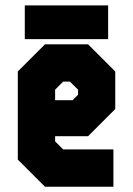

<svg xmlns="http://www.w3.org/2000/svg" viewBox="-20 -708 504 728"><path d="M314 -540 417 -437V-294.5L314 -191.5H189V-172L219.5 -141.5H410V0H150.5L47.5 -103V-437L150.5 -540ZM245 -398.5H219.5L189 -368V-328H255L276 -349V-368ZM74 -559.5V-687.5H390V-559.5Z"/></svg>

Font: Tourney Condensed Black
Style: Regular
Weight: 900
Width: 3
Designer: Tyler Finck
Foundry: Etcetera Type Co
Version: Version 1.010; ttfautohint (v1.8.3)